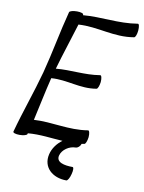

<svg xmlns="http://www.w3.org/2000/svg" viewBox="-110 -888 903 1208"><g transform="rotate(10 341.5 -284.5)"><path d="M233 -800C198 -667 175 -533 140 -400C104 -267 55 -133 19 0C17 8 35 14 60 14C85 14 107 8 109 0C109 -2 110 -4 110 -5C188 -12 259 0 333 4C300 28 274 63 265 102C245 187 311 245 400 245C408 245 420 225 426 200C433 175 432 155 424 155C372 155 316 144 328 98C338 60 381 31 422 31C435 31 450 18 455 2C461 1 466 0 472 -1C480 -2 488 -23 491 -47C493 -72 488 -91 480 -89C358 -69 251 -102 133 -95C154 -187 172 -280 195 -372C297 -380 383 -338 487 -356C495 -357 503 -378 506 -402C508 -427 503 -446 495 -444C397 -428 308 -445 213 -436C241 -535 275 -634 305 -734C429 -742 536 -694 664 -716C672 -717 680 -738 682 -762C684 -787 680 -806 672 -804C550 -784 441 -807 323 -797V-800C325 -808 307 -814 282 -814C257 -814 235 -808 233 -800Z"/></g></svg>

Font: Nupuram Condensed Oblique
Style: Regular
Weight: 400
Width: 3
Designer: Santhosh Thottingal (santhosh.thottingal@gmail.com)
Foundry: SMC
Version: Version 1.000